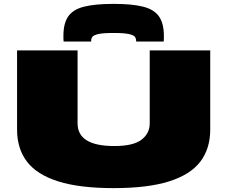

<svg xmlns="http://www.w3.org/2000/svg" viewBox="-20 -960 1172 990"><path d="M68 -292V-700H380V-324Q380 -207 569 -207Q667 -207 709.5 -239.5Q752 -272 752 -324V-700H1064V-292Q1064 -193 1012.5 -126Q961 -59 851 -24.5Q741 10 566 10Q391 10 281 -24.5Q171 -59 119.5 -126Q68 -193 68 -292ZM566 -940Q662 -940 718.5 -925.5Q775 -911 800 -875Q825 -839 825 -775Q825 -768 825 -760.5Q825 -753 824 -746H682V-751Q682 -760 676.5 -769Q671 -778 646.5 -784Q622 -790 566 -790Q509 -790 485 -784Q461 -778 455.5 -769Q450 -760 450 -751V-746H308Q307 -753 307 -760.5Q307 -768 307 -775Q307 -839 331.5 -875Q356 -911 413 -925.5Q470 -940 566 -940Z"/></svg>

Font: Georama ExtraExtended Black
Style: Regular
Weight: 900
Width: 8
Designer: Jean-Baptiste Levee
Foundry: Production Type
Version: Version 1.000